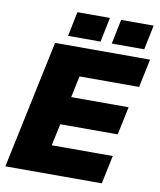

<svg xmlns="http://www.w3.org/2000/svg" viewBox="-96 -972 874 1047"><g transform="rotate(10 341.0 -448.0)"><path d="M6 0 156 -710H682L649 -553H319L294 -434H612L579 -278H261L235 -157H573L540 0ZM219 -760 247 -896H427L399 -760ZM461 -760 489 -896H669L641 -760Z"/></g></svg>

Font: Geist Black
Style: Italic
Weight: 900
Italic angle: -12°
Designer: Basement.studio, Andrés Briganti, Mateo Zaragoza
Foundry: Basement.studio, Vercel, Andrés Briganti, Guido Ferreyra, Mateo Zaragoza
Version: Version 1.500; ttfautohint (v1.8.4.7-5d5b)